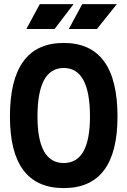

<svg xmlns="http://www.w3.org/2000/svg" viewBox="-20 -914 626 943"><path d="M293 9.8Q28.8 9.8 28.8 -341.8Q28.8 -703.1 293 -703.1Q557.1 -703.1 557.1 -341.8Q557.1 9.8 293 9.8ZM293 -113.3Q421.9 -113.3 421.9 -341.8Q421.9 -580.1 293 -580.1Q164.1 -580.1 164.1 -341.8Q164.1 -113.3 293 -113.3ZM317.9 -771.5 383.8 -893.6H553.7L456.1 -771.5ZM109.4 -771.5 175.3 -893.6H341.3L248 -771.5Z"/></svg>

Font: Cascadia Mono PL
Style: Bold
Weight: 700
Monospace: yes
Designer: Aaron Bell
Foundry: Saja Typeworks
Version: Version 2404.023; ttfautohint (v1.8.4)